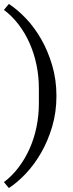

<svg xmlns="http://www.w3.org/2000/svg" viewBox="-22 -798 371 973"><path d="M-2 125Q39 94 72 50.5Q105 7 128 -44.5Q151 -96 163 -154.5Q175 -213 175 -273V-350Q175 -411 163 -469Q151 -527 128 -579Q105 -631 72 -674Q39 -717 -2 -748L23 -778Q66 -750 109 -705Q152 -660 186.5 -600Q221 -540 242.5 -467Q264 -394 264 -312Q264 -229 242.5 -156.5Q221 -84 186.5 -24Q152 36 109 81.5Q66 127 23 155Z"/></svg>

Font: IBM Plex Serif
Style: Regular
Weight: 400
Designer: Mike Abbink, Paul van der Laan, Pieter van Rosmalen
Foundry: Bold Monday
Version: Version 3.001